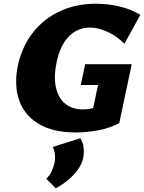

<svg xmlns="http://www.w3.org/2000/svg" viewBox="-20 -695 774 1032"><path d="M388 17Q264 17 186.5 -30Q109 -77 81.5 -160.5Q54 -244 78 -352Q102 -452 160.5 -524.5Q219 -597 305 -636Q391 -675 496 -675Q561 -675 623.5 -660Q686 -645 734 -615L649 -460Q604 -504 554.5 -525.5Q505 -547 464 -547Q422 -547 386.5 -527.5Q351 -508 325.5 -468.5Q300 -429 286 -369Q268 -287 280 -228Q292 -169 330 -138Q368 -107 426 -107Q459 -107 485.5 -116Q512 -125 535 -141L474 -83L507 -238H414L438 -350H688L621 -33Q567 -5 504.5 6Q442 17 388 17ZM280 317 229 266Q249 246 259 223Q269 200 273 180Q278 153 274.5 130Q271 107 263 95L412 48Q425 68 429 95.5Q433 123 427 154Q421 185 399 216Q377 247 346 272.5Q315 298 280 317Z"/></svg>

Font: Ysabeau Infant Black
Style: Italic
Weight: 900
Italic angle: -12°
Designer: Christian Thalmann (Catharsis Fonts)
Version: Version 2.001;gftools[0.9.30]; featfreeze: ss01,ss02,lnum